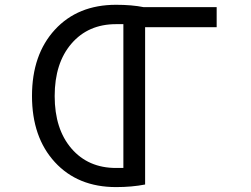

<svg xmlns="http://www.w3.org/2000/svg" viewBox="-20 -762 1040 794"><path d="M490.2 -67.4V-662.1Q485.4 -662.1 460 -662.1Q344.7 -662.1 275.4 -581.5Q206.1 -501 206.1 -364.7Q206.1 -228.5 275.4 -147.9Q344.7 -67.4 460 -67.4Q485.4 -67.4 490.2 -67.4ZM580.1 1Q525.4 11.7 460 11.7Q301.8 11.7 207 -91.3Q112.3 -194.3 112.3 -365.2Q112.3 -536.1 207 -639.2Q301.8 -742.2 460 -742.2Q525.4 -742.2 574.2 -732.4H876V-649.4H580.1Z"/></svg>

Font: Gen Shin Gothic Monospace Regular
Style: Regular
Weight: 400
Designer: [Source Han Sans]
Ryoko NISHIZUKA  (kana & ideographs); Paul D. Hunt (Latin, Greek & Cyrillic); Wenlong ZHANG  (bopomofo
Version: Version 1.002.20150607